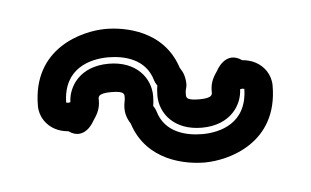

<svg xmlns="http://www.w3.org/2000/svg" viewBox="-38 -497 545 337"><g transform="rotate(10 234.5 -329.0)"><path d="M233.4 -348.7C233.9 -348.3 234.7 -347.7 234.9 -347.5C235.3 -343.3 236.1 -337.5 238.1 -330C246.4 -298.9 278.3 -275.5 324.8 -287.9C374 -301.1 385.6 -339.4 379.2 -366.1C381.3 -367.1 382.9 -367.7 383.1 -367.8C384.4 -368 385.8 -368 386.4 -367.9C400.9 -309.4 358.4 -285.3 327.7 -277C300.9 -269.9 261.9 -268 241.3 -302.7C239.8 -305.1 237.5 -307.7 235.6 -309.3C235.1 -309.7 234.3 -310.3 234.1 -310.5C233.7 -314.7 232.9 -320.5 230.9 -328C222.6 -359.1 190.7 -382.5 144.2 -370.1C95 -356.9 83.4 -318.6 89.8 -291.9C87.7 -290.9 86.1 -290.3 85.9 -290.2C84.6 -290 83.2 -290 82.6 -290.1C68.1 -348.6 110.6 -372.7 141.3 -381C168.1 -388.1 207.1 -390 227.7 -355.3C229.2 -352.9 231.5 -350.3 233.4 -348.7ZM268.4 -384.6C229.6 -444.8 160.3 -437.8 128.4 -429.3C88 -418.4 8.4 -373.8 34.8 -275.5C37.2 -266.4 42.4 -258.4 48.8 -252.7C62.6 -240.5 79.7 -238.2 95 -241.1C127.2 -229.3 135 -266.3 135 -266.3C138.6 -276.7 142.6 -288.1 138.5 -303.3C137.2 -308.2 132.4 -315.2 157.2 -321.8C181.8 -328.4 180.9 -321.4 182.6 -315.1C184.3 -308.7 181.1 -290.9 200.6 -273.4C239.4 -213.2 308.7 -220.2 340.6 -228.7C381 -239.6 460.6 -284.2 434.2 -382.5C431.8 -391.6 426.6 -399.6 420.2 -405.3C406.4 -417.5 389.3 -419.8 374 -416.9C341.8 -428.7 334 -391.7 334 -391.7C330.4 -381.3 326.4 -369.9 330.5 -354.7C331.8 -349.8 336.6 -342.8 311.8 -336.2C287.2 -329.6 288.1 -336.6 286.4 -342.9C284 -351.6 288.5 -353.4 280.5 -369.7C277.2 -376.3 273.9 -379.6 268.4 -384.6Z"/></g></svg>

Font: Hi.
Style: Regular
Weight: 400
Designer: Mew Too, Robert Jablonski
Foundry: Cannot Into Space Fonts
Version: Version 1.996